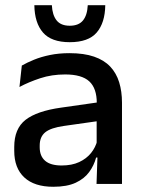

<svg xmlns="http://www.w3.org/2000/svg" viewBox="-20 -704 541 735"><path d="M349.5 0 353.5 -116 350 -131V-285L350.5 -309.5Q350.5 -366 321.8 -392.5Q293 -419 229.5 -419Q178 -419 134 -404.5Q90 -390 54.5 -371L63.5 -453Q83.5 -464.5 110.5 -475.5Q137.5 -486.5 171.5 -493.5Q205.5 -500.5 246 -500.5Q301.5 -500.5 340 -487.2Q378.5 -474 402 -449Q425.5 -424 436.2 -389Q447 -354 447 -311V0ZM184 11Q111.5 11 73 -24.8Q34.5 -60.5 34.5 -126.5V-141.5Q34.5 -211.5 77.8 -245.2Q121 -279 214 -292L361 -313L366.5 -242L225.5 -222Q175 -215 153.5 -197.8Q132 -180.5 132 -147V-140Q132 -106.5 152.8 -88.5Q173.5 -70.5 216 -70.5Q255 -70.5 283 -83.5Q311 -96.5 328.5 -118.2Q346 -140 352.5 -166.5L366 -101H348Q340 -71 321.5 -45.5Q303 -20 269.8 -4.5Q236.5 11 184 11ZM247 -542.5Q176.5 -542.5 144.5 -579.5Q112.5 -616.5 111.5 -684H178.5Q180.5 -646 196.8 -625.8Q213 -605.5 247 -605.5Q281 -605.5 297.5 -625.5Q314 -645.5 316 -684H383Q382 -616.5 350.2 -579.5Q318.5 -542.5 247 -542.5Z"/></svg>

Font: Anek Latin Medium
Style: Regular
Weight: 500
Designer: Yesha Goshar
Foundry: Ek Type
Version: Version 1.003